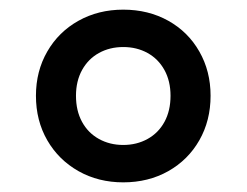

<svg xmlns="http://www.w3.org/2000/svg" viewBox="-20 -769 511 398"><path d="M54.5 -570.5Q54.5 -621.5 78 -662.2Q101.5 -703 142.8 -726Q184 -749 235.5 -749Q287.5 -749 328.8 -726Q370 -703 393.2 -662.2Q416.5 -621.5 416.5 -570.5Q416.5 -519 393.2 -478.2Q370 -437.5 328.8 -414.2Q287.5 -391 235.5 -391Q184 -391 142.8 -414.2Q101.5 -437.5 78 -478.2Q54.5 -519 54.5 -570.5ZM333.5 -570.5Q333.5 -601 320.8 -624Q308 -647 285.8 -659.2Q263.5 -671.5 235.5 -671.5Q207.5 -671.5 185.2 -659.2Q163 -647 150.2 -624Q137.5 -601 137.5 -570.5Q137.5 -539.5 150 -516.5Q162.5 -493.5 185 -481Q207.5 -468.5 235.5 -468.5Q263.5 -468.5 286 -481Q308.5 -493.5 321 -516.5Q333.5 -539.5 333.5 -570.5Z"/></svg>

Font: Encode Sans Semi Condensed SmBd
Style: Regular
Weight: 600
Width: 4
Designer: Multiple Designers
Foundry: Impallari Type
Version: Version 2.000